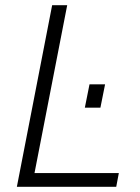

<svg xmlns="http://www.w3.org/2000/svg" viewBox="-20 -720 539 740"><path d="M45 0H428L438 -53H113L239 -700H181ZM307 -305H367L385 -395H325Z"/></svg>

Font: Uncut Sans Light Italic
Style: Regular
Weight: 300
Italic angle: -11°
Designer: Kasper Nordkvist
Foundry: UNCUT.wtf
Version: Version 1.304;Glyphs 3.2 (3246)